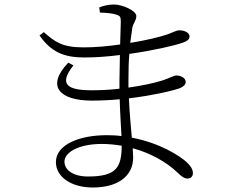

<svg xmlns="http://www.w3.org/2000/svg" viewBox="-20 -793 1040 855"><path d="M388 -391C284 -391 238 -415 307 -502L284 -514C182 -407 248 -345 389 -345C430 -345 472 -347 513 -351C515 -284 519 -227 521 -187C500 -190 478 -191 455 -191C333 -191 229 -149 229 -71C229 -4 299 42 393 42C503 42 573 -7 573 -92L571 -133C651 -111 721 -72 771 -24C788 -8 799 2 816 2C829 2 839 -7 839 -22C839 -39 829 -54 810 -72C781 -98 694 -156 567 -180C563 -229 557 -287 554 -355C652 -367 740 -386 780 -400C797 -407 807 -416 807 -428C807 -447 783 -457 766 -457C754 -457 735 -445 704 -435C663 -422 609 -411 552 -403V-435C552 -482 553 -521 556 -553C662 -568 758 -590 794 -603C811 -609 824 -616 824 -631C824 -647 802 -658 779 -658C764 -658 747 -647 723 -639C690 -628 629 -613 560 -602L569 -668C574 -693 587 -700 587 -722C587 -745 526 -773 487 -773C462 -773 440 -767 422 -760L425 -737C457 -736 477 -734 498 -728C514 -723 518 -718 518 -698L515 -595C460 -587 403 -582 352 -582C255 -582 223 -608 175 -650L156 -635C208 -561 265 -537 356 -537C406 -537 460 -541 514 -548L512 -436V-398C470 -393 428 -391 388 -391ZM522 -144C521 -49 500 -7 372 -7C303 -7 267 -38 267 -73C267 -115 331 -152 433 -152C463 -152 493 -149 522 -144Z"/></svg>

Font: Noto Serif KR Light
Style: Regular
Weight: 300
Designer: Ryoko NISHIZUKA 西塚涼子 (kana & ideographs); Frank Grießhammer (Latin, Greek & Cyrillic); Wenlong ZHANG 张文龙 (bopomofo); San
Foundry: Adobe
Version: Version 2.001;hotconv 1.1.0;makeotfexe 2.6.0